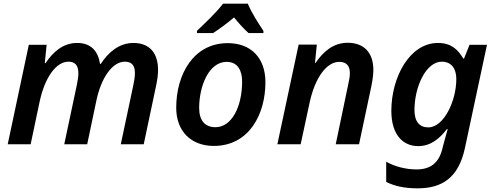

<svg xmlns="http://www.w3.org/2000/svg" viewBox="-20 -786 2694 1046"><path d="M22 0H147L195 -228C224 -367 287 -450 353 -450C390 -450 407 -429 407 -386C407 -370 404 -350 399 -325L330 0H455L504 -233C531 -366 594 -450 660 -450C698 -450 715 -429 715 -388C715 -370 712 -350 707 -325L638 0H763L830 -317C837 -349 841 -378 841 -405C841 -497 795 -552 707 -552C629 -552 570 -501 529 -438H525C514 -509 475 -552 400 -552C322 -552 268 -501 228 -442H224L234 -542H137Z M1053 -618V-606H1141C1178 -630 1216 -658 1255 -691C1280 -660 1311 -626 1334 -606H1415V-618C1389 -657 1350 -717 1330 -766H1195C1163 -722 1090 -653 1053 -618ZM1145 9C1336 9 1426 -162 1426 -338C1426 -471 1347 -551 1221 -551C1034 -551 940 -381 940 -199C940 -70 1022 9 1145 9ZM1154 -93C1096 -93 1065 -130 1065 -198C1065 -316 1117 -449 1215 -449C1277 -449 1299 -399 1299 -342C1299 -202 1241 -93 1154 -93Z M1491 0H1618L1667 -228C1697 -366 1761 -449 1828 -449C1866 -449 1886 -429 1886 -388C1886 -370 1883 -351 1877 -326L1809 0H1936L2003 -316C2009 -346 2014 -378 2014 -405C2014 -497 1965 -553 1874 -553C1794 -553 1739 -502 1699 -443H1696L1706 -543H1607Z M2255 240C2387 240 2478 184 2513 20L2633 -542H2538L2508 -467H2504C2475 -516 2438 -552 2366 -552C2212 -552 2112 -366 2112 -182C2112 -51 2176 10 2258 10C2329 10 2376 -33 2415 -83H2419C2413 -61 2402 -22 2395 4L2389 28C2369 104 2323 137 2249 137C2188 137 2128 120 2084 95V205C2128 227 2180 240 2255 240ZM2313 -92C2266 -92 2238 -123 2238 -186C2238 -314 2301 -450 2387 -450C2439 -450 2466 -412 2466 -356C2466 -236 2398 -92 2313 -92Z"/></svg>

Font: Noto Sans SemiBold
Style: Italic
Weight: 600
Italic angle: -12°
Designer: Monotype Design Team
Foundry: Monotype Imaging Inc.
Version: Version 2.013